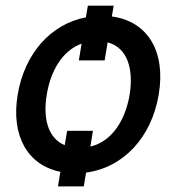

<svg xmlns="http://www.w3.org/2000/svg" viewBox="-20 -609 665 687"><path d="M380.3 -550.1 386.7 -588.8H294.4L287.3 -546.9C161.9 -523.1 68.2 -418 43.3 -270.6C18.8 -123.9 78.1 -18.1 196 5.7L187.5 57.9H279.8L288 8.5C421.5 -9.2 522.4 -117.5 547.9 -270.6C573.9 -425.1 508.5 -532.7 380.3 -550.1ZM147.4 -270.6C160.9 -354.4 202.4 -427.6 272 -452.8L262.1 -392.8H354.4L365.1 -457.4C437.5 -438.2 458.1 -360.4 443.9 -270.6C429 -180.8 382.1 -103.3 303.3 -84.5L312.5 -141H220.2L211.6 -89.5C150.9 -114.7 133.2 -186.8 147.4 -270.6Z"/></svg>

Font: Margiela Sans Medium
Style: Italic
Weight: 500
Italic angle: -9.39999°
Designer: Stefan Endress, Andreas Faust
Version: Version 1.100;FEAKit 1.0